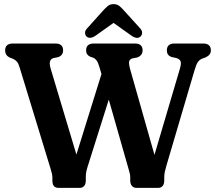

<svg xmlns="http://www.w3.org/2000/svg" viewBox="-20 -911 1042 931"><path d="M789 -666.5Q789 -700 826.5 -700H965Q1002.5 -700 1002.5 -666.5Q1002.5 -644.5 977.5 -633L960 -626.5Q947 -621 939.2 -609.8Q931.5 -598.5 923.5 -571L787 -108Q782 -90.5 779.2 -77.8Q776.5 -65 776.5 -53.5V-36.5Q776.5 -18.5 768.5 -9.2Q760.5 0 747.5 0H641Q628.5 0 620 -9.2Q611.5 -18.5 611.5 -36.5V-51.5Q611.5 -60.5 609.8 -67.8Q608 -75 603 -93L507.5 -428L406.5 -108Q400.5 -90 398.2 -77.2Q396 -64.5 396 -53V-35.5Q396 -18 387.8 -9Q379.5 0 367 0H263.5Q234 0 234 -35.5V-51Q234 -65 225.5 -92L75 -584.5Q69.5 -603 62.8 -611.2Q56 -619.5 44 -625.5L27 -632Q5 -642.5 5 -666.5Q5 -700 42.5 -700H248.5Q286 -700 286 -666.5Q286 -643 262.5 -634L237.5 -629Q225 -624 222 -611.5Q219 -599 227.5 -572L350.5 -161.5L472 -552L462.5 -584.5Q456 -607.5 448.8 -617.2Q441.5 -627 432.5 -631L418.5 -635.5Q397.5 -645 397.5 -666.5Q397.5 -700 435 -700H634Q671.5 -700 671.5 -666.5Q671.5 -643 646.5 -632.5L620.5 -627.5Q608 -623 606 -611.8Q604 -600.5 612 -572L729 -160L852.5 -578.5Q859 -601 856.2 -612Q853.5 -623 837 -629L810.5 -635Q789 -643.5 789 -666.5ZM443.5 -738Q416 -719.5 399.5 -734Q393.5 -739.5 392.5 -750.8Q391.5 -762 402.5 -773.5L478 -857.5Q491.5 -872.5 502.5 -881.8Q513.5 -891 530.5 -891Q547.5 -891 558.8 -882Q570 -873 583.5 -857.5L659.5 -773.5Q670 -762 669 -751Q668 -740 661.5 -734Q645 -719 617.5 -738L530.5 -800Z"/></svg>

Font: Fraunces 144pt SuperSoft SemiBold
Style: Regular
Weight: 600
Version: Version 1.000;[b76b70a41]